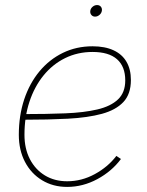

<svg xmlns="http://www.w3.org/2000/svg" viewBox="-20 -734 584 762"><path d="M246.6 7.8Q190.4 7.8 147 -18.6Q103.5 -44.9 79.1 -91.6Q54.7 -138.2 54.7 -199.2Q54.7 -274.9 75.9 -339.1Q97.2 -403.3 136.5 -450.7Q175.8 -498 229.5 -524.2Q283.2 -550.3 347.2 -550.3Q396.5 -550.3 430.7 -534.4Q464.8 -518.6 482.2 -488.5Q499.5 -458.5 499.5 -416.5Q499.5 -360.8 469.7 -329.1Q439.9 -297.4 384.3 -282.2Q328.6 -267.1 249.8 -262.9Q170.9 -258.8 73.7 -258.8V-281.2Q164.6 -281.2 238.8 -284.2Q313 -287.1 366.2 -299.6Q419.4 -312 448.2 -339.4Q477.1 -366.7 477.1 -415Q477.1 -470.2 444.3 -499Q411.6 -527.8 347.2 -527.8Q288.1 -527.8 238.5 -503.4Q189 -479 152.8 -434.6Q116.7 -390.1 96.9 -330.3Q77.1 -270.5 77.1 -199.2Q77.1 -144 98.6 -102.5Q120.1 -61 158.2 -37.8Q196.3 -14.6 246.6 -14.6Q304.2 -14.6 356.2 -43Q408.2 -71.3 441.9 -115.2L460 -103Q423.8 -54.2 366.5 -23.2Q309.1 7.8 246.6 7.8ZM357.4 -668Q348.1 -668 342.5 -674.8Q336.9 -681.6 338.4 -691.4Q339.8 -700.7 347.7 -707.3Q355.5 -713.9 365.2 -713.9Q375 -713.9 380.4 -707.3Q385.7 -700.7 384.3 -691.4Q382.8 -681.6 374.8 -674.8Q366.7 -668 357.4 -668Z"/></svg>

Font: Inter 16pt Thin
Style: Italic
Weight: 250
Italic angle: -9.3988°
Version: Version 4.001;git-66647c0bb